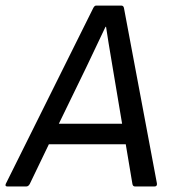

<svg xmlns="http://www.w3.org/2000/svg" viewBox="-48 -675 617 695"><path d="M-21 0Q-31.2 0 -26.9 -9.8L289.1 -645Q293.9 -654.8 299.8 -654.8H391.1Q399.4 -654.8 400.9 -645L520 -11.2Q521.5 0 511.2 0H440.9Q432.6 0 431.2 -9.8L407.2 -152.8H128.9L60.1 -9.8Q55.2 0 46.9 0ZM264.2 -431.2 165 -227.1H394L359.9 -430.2Q341.8 -536.6 335.9 -578.1H334Q298.8 -502.9 264.2 -431.2Z"/></svg>

Font: Sofia Sans
Style: Italic
Weight: 400
Italic angle: -9°
Designer: Botio Nikoltchev, Ani Petrova
Foundry: lettersoup
Version: Version 4.100